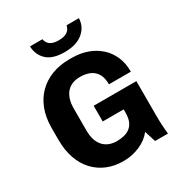

<svg xmlns="http://www.w3.org/2000/svg" viewBox="-205 -1026 1102 1176"><g transform="rotate(-30 346.5 -437.5)"><path d="M323 10Q263 10 212 -11Q161 -32 123.5 -72Q86 -112 65.5 -170Q45 -228 45 -301V-385Q45 -459 67 -516.5Q89 -574 129.5 -614Q170 -654 225.5 -675Q281 -696 346 -696H368Q424 -696 473 -679Q522 -662 559 -629.5Q596 -597 617 -550Q638 -503 638 -442H483Q483 -488 466.5 -516Q450 -544 420.5 -557Q391 -570 352 -570Q323 -570 299.5 -561.5Q276 -553 258.5 -534.5Q241 -516 231.5 -487.5Q222 -459 222 -420V-266Q222 -227 231.5 -199Q241 -171 258.5 -152.5Q276 -134 299.5 -125Q323 -116 352 -116Q381 -116 405.5 -122.5Q430 -129 447.5 -143.5Q465 -158 474.5 -181.5Q484 -205 484 -240V-264H336V-375H638V-137Q638 -89 640 -58.5Q642 -28 645 0H554L529 -79Q498 -38 443.5 -14Q389 10 331 10ZM348 -748Q263 -748 222.5 -786.5Q182 -825 180 -885H268Q273 -857 293.5 -843Q314 -829 352 -829Q391 -829 412 -843Q433 -857 439 -885H526Q524 -825 477.5 -786.5Q431 -748 348 -748Z"/></g></svg>

Font: Chivo Medium
Style: Bold
Weight: 700
Version: Version 2.002